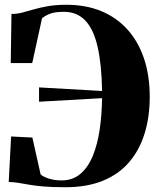

<svg xmlns="http://www.w3.org/2000/svg" viewBox="-20 -773 669 804"><path d="M254 11Q199.5 11 163.5 8Q127.5 5 102.5 0.5Q77.5 -4 57.8 -7.2Q38 -10.5 16.5 -11L26.5 -201.5L115.5 -197L150 -43Q157 -35 181.2 -26.2Q205.5 -17.5 238 -17.5Q284.5 -17.5 316.8 -45Q349 -72.5 368.8 -120.8Q388.5 -169 397.5 -231Q406.5 -293 407.5 -362L143.5 -347V-407L407.5 -392Q405.5 -506 388.2 -579.2Q371 -652.5 336.2 -688Q301.5 -723.5 248 -723.5Q209 -723.5 188.8 -715.2Q168.5 -707 156 -696.5L115 -509H25L28 -714.5Q51.5 -714.5 74 -720.5Q96.5 -726.5 122.5 -734Q148.5 -741.5 181.5 -747.2Q214.5 -753 258.5 -753Q339.5 -753 403.8 -726.5Q468 -700 513.2 -650Q558.5 -600 582.8 -528.5Q607 -457 607 -367.5Q607 -284 585.8 -214.8Q564.5 -145.5 521.5 -94.8Q478.5 -44 411.8 -16.5Q345 11 254 11Z"/></svg>

Font: Merriweather 144pt ExtraBold
Style: Regular
Weight: 800
Version: Version 2.100